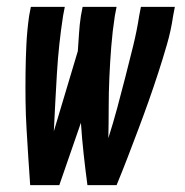

<svg xmlns="http://www.w3.org/2000/svg" viewBox="-20 -540 540 560"><path d="M68 0Q65 -41 62.5 -81.5Q60 -122 57.5 -163Q55 -204 54.5 -245Q54 -286 54.5 -327.5Q55 -369 57 -410.5Q59 -452 65 -494L70 -520H169L164 -494Q151 -410 146 -325.5Q141 -241 137 -157L207 -391Q209 -417 210.5 -442.5Q212 -468 216 -494L221 -520H320L315 -494Q308 -449 304.5 -404Q301 -359 299 -314.5Q297 -270 297 -225.5Q297 -181 296 -137Q310 -181 322 -225.5Q334 -270 345.5 -315Q357 -360 368 -404.5Q379 -449 386 -494L391 -520H490L485 -494Q479 -452 467 -410.5Q455 -369 441.5 -327.5Q428 -286 413.5 -245Q399 -204 383.5 -163Q368 -122 352.5 -81.5Q337 -41 320 0H235Q229 -45 224 -90.5Q219 -136 216 -182L153 0Z"/></svg>

Font: Iosevka Curly Semibold
Style: Italic
Weight: 600
Italic angle: -9°
Monospace: yes
Designer: Belleve Invis
Foundry: Belleve Invis
Version: Version 22.1.2; ttfautohint (v1.8.4)